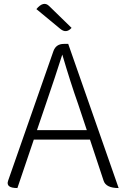

<svg xmlns="http://www.w3.org/2000/svg" viewBox="-20 -951 627 971"><path d="M212 -425 167 -293H419L375 -425Q337 -532 295 -675Q260 -565 212 -425ZM68 0Q8 0 21 -37L250 -692Q263 -729 303 -729H325L580 0Q516 0 504 -37L435 -245H151L68 0ZM342 -810Q315 -780 285 -805L164 -905Q200 -948 228 -921L342 -810Z"/></svg>

Font: Swei Half Moon CJK SC
Style: Light
Weight: 300
Version: Version 2.071